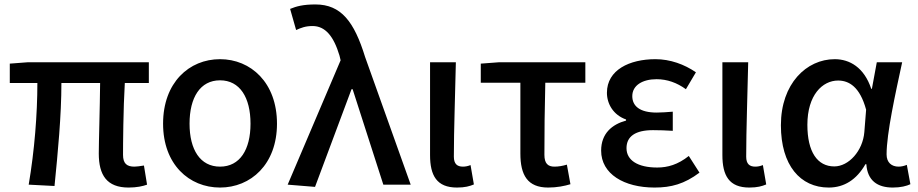

<svg xmlns="http://www.w3.org/2000/svg" viewBox="-20 -830 4124 863"><path d="M558 13C594 13 622 7 641 0L627 -86C608 -83 594 -81 584 -81C550 -81 533 -95 533 -134C533 -178 534 -341 541 -457H649V-550H103L24 -544V-457H148C148 -317 135 -153 109 0L225 6C240 -144 256 -310 256 -457H430C429 -346 424 -190 424 -140C424 -43 460 13 558 13Z M969 13C1107 13 1225 -91 1225 -274C1225 -459 1107 -564 969 -564C830 -564 713 -459 713 -274C713 -91 830 13 969 13ZM969 -81C880 -81 832 -157 832 -274C832 -392 880 -469 969 -469C1058 -469 1106 -392 1106 -274C1106 -157 1058 -81 969 -81Z M1396 10 1560 -429H1565L1703 0H1826L1621 -574C1572 -733 1513 -810 1398 -810C1343 -810 1313 -802 1284 -790L1311 -695C1333 -705 1353 -713 1385 -713C1442 -713 1480 -667 1506 -580L1511 -559L1273 0Z M2034 13C2070 13 2091 7 2110 -1L2095 -88C2083 -83 2071 -81 2061 -81C2035 -81 2020 -93 2020 -126C2020 -246 2026 -407 2029 -550H1913V-133C1913 -41 1943 13 2034 13Z M2444 13C2483 13 2518 6 2544 -2L2528 -90C2508 -84 2490 -81 2472 -81C2443 -81 2427 -95 2427 -134C2427 -230 2428 -343 2431 -458H2611V-550H2221L2141 -544V-458H2319V-140C2319 -43 2351 13 2444 13Z M2922 13C2997 13 3056 -3 3124 -54L3076 -129C3027 -90 2981 -77 2934 -77C2846 -77 2796 -110 2796 -164C2796 -217 2836 -245 2915 -245C2943 -245 2972 -244 3004 -242V-328C2977 -326 2954 -324 2932 -324C2856 -324 2822 -353 2822 -398C2822 -447 2869 -474 2931 -474C2979 -474 3023 -458 3063 -429L3108 -505C3056 -541 2992 -564 2926 -564C2810 -564 2708 -516 2708 -413C2708 -363 2737 -313 2794 -293V-288C2731 -271 2682 -230 2682 -153C2682 -48 2785 13 2922 13Z M3348 13C3384 13 3405 7 3424 -1L3409 -88C3397 -83 3385 -81 3375 -81C3349 -81 3334 -93 3334 -126C3334 -246 3340 -407 3343 -550H3227V-133C3227 -41 3257 13 3348 13Z M3705 13C3774 13 3830 -22 3870 -92H3874C3879 -18 3924 13 3993 13C4029 13 4055 6 4072 -2L4056 -89C4044 -84 4031 -81 4019 -81C3988 -81 3965 -99 3965 -136C3965 -231 4005 -411 4035 -550H3921L3899 -431H3896C3864 -527 3799 -564 3732 -564C3605 -564 3490 -454 3490 -267C3490 -87 3577 13 3705 13ZM3730 -82C3654 -82 3609 -147 3609 -269C3609 -403 3677 -468 3747 -468C3796 -468 3845 -440 3873 -337L3865 -236C3858 -152 3795 -82 3730 -82Z"/></svg>

Font: Genne Gothic Medium
Style: Regular
Weight: 500
Designer: Ryoko NISHIZUKA (kana & ideographs); Paul D. Hunt (Latin, Greek & Cyrillic); Wenlong ZHANG (bopomofo); Sandoll Communica
Foundry: Adobe Systems Incorporated
Version: Version 1.004;PS 1.004;hotconv 16.6.51;makeotf.lib2.5.65220